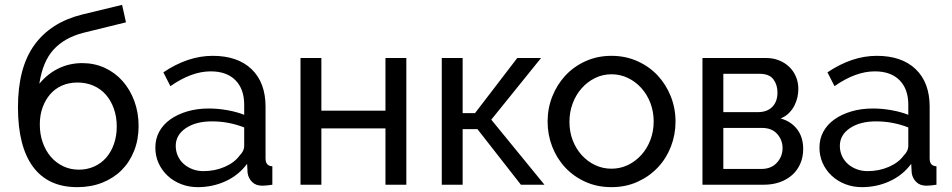

<svg xmlns="http://www.w3.org/2000/svg" viewBox="-20 -761 3921 791"><path d="M324 -626Q246 -606 201 -557Q156 -508 142 -416Q177 -458 222 -479.5Q267 -501 319 -501Q369 -501 411.5 -481.5Q454 -462 485 -427Q516 -392 533.5 -344.5Q551 -297 551 -242Q551 -186 532.5 -139.5Q514 -93 481 -60Q448 -27 401.5 -8.5Q355 10 298 10Q178 10 116 -74Q54 -158 54 -319Q54 -482 121.5 -575.5Q189 -669 318 -701L483 -741L499 -669ZM144 -248Q144 -208 156 -174Q168 -140 189.5 -115Q211 -90 240.5 -76Q270 -62 305 -62Q339 -62 368 -75Q397 -88 417.5 -111.5Q438 -135 449.5 -168Q461 -201 461 -240Q461 -280 449 -313.5Q437 -347 416 -371Q395 -395 365 -408Q335 -421 299 -421Q264 -421 235.5 -408.5Q207 -396 187 -373Q167 -350 155.5 -318.5Q144 -287 144 -248Z M795 10Q758 10 726 -2.5Q694 -15 670.5 -37Q647 -59 633.5 -88.5Q620 -118 620 -153Q620 -189 636 -218.5Q652 -248 681.5 -269Q711 -290 751.5 -302Q792 -314 840 -314Q878 -314 917 -307Q956 -300 986 -288V-330Q986 -394 950 -430.5Q914 -467 848 -467Q769 -467 682 -406L653 -463Q754 -531 856 -531Q959 -531 1016.5 -476Q1074 -421 1074 -321V-108Q1074 -77 1102 -76V0Q1088 2 1079 3Q1070 4 1060 4Q1034 4 1018.5 -11.5Q1003 -27 1000 -49L998 -86Q963 -39 909.5 -14.5Q856 10 795 10ZM818 -56Q865 -56 905.5 -73.5Q946 -91 967 -120Q986 -139 986 -159V-236Q922 -261 853 -261Q787 -261 745.5 -233Q704 -205 704 -160Q704 -138 712.5 -119Q721 -100 736.5 -86Q752 -72 773 -64Q794 -56 818 -56Z M1304 -305H1568V-522H1654V0H1568V-232H1304V0H1218V-522H1304Z M2111 -522H2209L2004 -268L2223 0H2126L1947 -229H1886V0H1800V-522H1886V-295H1937Z M2236 -260Q2236 -315 2255.5 -364Q2275 -413 2309.5 -450Q2344 -487 2392.5 -509Q2441 -531 2499 -531Q2557 -531 2606 -509Q2655 -487 2689.5 -450Q2724 -413 2743.5 -364Q2763 -315 2763 -260Q2763 -206 2744 -157Q2725 -108 2690 -71Q2655 -34 2606.5 -12Q2558 10 2499 10Q2440 10 2391.5 -12Q2343 -34 2308.5 -71Q2274 -108 2255 -157Q2236 -206 2236 -260ZM2673 -261Q2673 -301 2659.5 -336.5Q2646 -372 2622 -398.5Q2598 -425 2566.5 -440Q2535 -455 2499 -455Q2463 -455 2431.5 -439.5Q2400 -424 2376.5 -397.5Q2353 -371 2339.5 -335.5Q2326 -300 2326 -259Q2326 -218 2339.5 -183Q2353 -148 2376.5 -122Q2400 -96 2431.5 -81Q2463 -66 2499 -66Q2535 -66 2566.5 -81Q2598 -96 2622 -122.5Q2646 -149 2659.5 -184.5Q2673 -220 2673 -261Z M3137 -522Q3165 -522 3189 -512.5Q3213 -503 3231 -486Q3249 -469 3259 -445.5Q3269 -422 3269 -394Q3269 -377 3265 -359.5Q3261 -342 3252.5 -325.5Q3244 -309 3230 -295Q3216 -281 3196 -273Q3239 -261 3264 -228.5Q3289 -196 3289 -147Q3289 -114 3277 -86.5Q3265 -59 3243.5 -40Q3222 -21 3192.5 -10.5Q3163 0 3127 0H2874V-522ZM3102 -299Q3140 -299 3161.5 -320.5Q3183 -342 3183 -380Q3183 -412 3166 -434.5Q3149 -457 3109 -457H2960V-299ZM3117 -65Q3157 -65 3180.5 -90.5Q3204 -116 3204 -151Q3204 -184 3182 -209Q3160 -234 3119 -234H2960V-65Z M3531 10Q3494 10 3462 -2.5Q3430 -15 3406.5 -37Q3383 -59 3369.5 -88.5Q3356 -118 3356 -153Q3356 -189 3372 -218.5Q3388 -248 3417.5 -269Q3447 -290 3487.5 -302Q3528 -314 3576 -314Q3614 -314 3653 -307Q3692 -300 3722 -288V-330Q3722 -394 3686 -430.5Q3650 -467 3584 -467Q3505 -467 3418 -406L3389 -463Q3490 -531 3592 -531Q3695 -531 3752.5 -476Q3810 -421 3810 -321V-108Q3810 -77 3838 -76V0Q3824 2 3815 3Q3806 4 3796 4Q3770 4 3754.5 -11.5Q3739 -27 3736 -49L3734 -86Q3699 -39 3645.5 -14.5Q3592 10 3531 10ZM3554 -56Q3601 -56 3641.5 -73.5Q3682 -91 3703 -120Q3722 -139 3722 -159V-236Q3658 -261 3589 -261Q3523 -261 3481.5 -233Q3440 -205 3440 -160Q3440 -138 3448.5 -119Q3457 -100 3472.5 -86Q3488 -72 3509 -64Q3530 -56 3554 -56Z"/></svg>

Font: Raleway Medium Alt1
Style: Regular
Weight: 500
Designer: Matt McInerney, Pablo Impallari, Rodrigo Fuenzalida
Foundry: Matt McInerney, Pablo Impallari, Rodrigo Fuenzalida
Version: Version 3.000g; ttfautohint (v1.5) -l 8 -r 28 -G 28 -x 14 -D